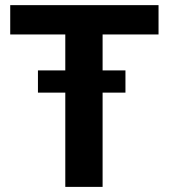

<svg xmlns="http://www.w3.org/2000/svg" viewBox="-20 -731 660 751"><path d="M381.3 -455.6V-596.2H600.1V-710.9H20V-596.2H235.4V-455.6H128.4V-368.7H235.4V0H381.3V-368.7H470.7V-455.6Z"/></svg>

Font: Vazirmatn
Style: Bold
Weight: 700
Designer: Saber Rastikerdar
Foundry: Saber Rastikerdar
Version: Version 33.003